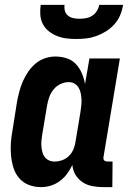

<svg xmlns="http://www.w3.org/2000/svg" viewBox="-20 -760 540 788"><path d="M148 8Q122 8 98.5 -1Q75 -10 59 -28.5Q43 -47 35.5 -70.5Q28 -94 25.5 -119.5Q23 -145 24.5 -171Q26 -197 31 -223L50 -343Q54 -364 59.5 -385Q65 -406 74 -426.5Q83 -447 96 -466Q109 -485 126.5 -499.5Q144 -514 165 -521Q186 -528 207 -528Q232 -528 254.5 -520.5Q277 -513 292 -496.5Q307 -480 316 -459Q325 -438 329 -415L347 -520H472L405 -117Q404 -113 404.5 -109Q405 -105 407.5 -102Q410 -99 414 -98Q418 -97 422 -97H442L441 8H404Q381 8 359.5 4Q338 0 320 -11.5Q302 -23 290.5 -41.5Q279 -60 277 -83Q268 -64 255.5 -47Q243 -30 225.5 -17Q208 -4 188 2Q168 8 148 8ZM204 -97Q219 -97 235 -102.5Q251 -108 263 -120Q275 -132 281.5 -147.5Q288 -163 290 -179L310 -299Q312 -312 313.5 -325Q315 -338 314.5 -351Q314 -364 311.5 -376.5Q309 -389 303 -399.5Q297 -410 286.5 -416.5Q276 -423 262 -423Q245 -423 228 -415Q211 -407 199.5 -392.5Q188 -378 182 -361Q176 -344 173 -326L153 -206Q151 -194 150 -182Q149 -170 150 -158.5Q151 -147 154 -135.5Q157 -124 163.5 -115.5Q170 -107 180.5 -102Q191 -97 204 -97ZM293 -600Q272 -600 252 -602.5Q232 -605 213.5 -612.5Q195 -620 180 -632Q165 -644 156 -661Q147 -678 145.5 -698.5Q144 -719 147 -740H245Q243 -727 246.5 -715Q250 -703 259.5 -695.5Q269 -688 281.5 -685.5Q294 -683 307 -683Q320 -683 333.5 -685.5Q347 -688 358.5 -695.5Q370 -703 377.5 -715Q385 -727 387 -740H485Q482 -719 473.5 -698.5Q465 -678 450 -661Q435 -644 416 -632Q397 -620 376.5 -612.5Q356 -605 335 -602.5Q314 -600 293 -600Z"/></svg>

Font: Iosevka Term Curly Extrabold
Style: Italic
Weight: 800
Italic angle: -9°
Designer: Belleve Invis
Foundry: Belleve Invis
Version: Version 32.3.0